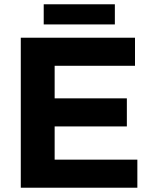

<svg xmlns="http://www.w3.org/2000/svg" viewBox="-20 -876 708 896"><path d="M77 -700H610V-569H235V-417H572V-286H235V-131H621V0H77ZM184 -856H516V-762H184Z"/></svg>

Font: Montserrat arm2 SemiBold
Style: Regular
Weight: 600
Designer: Julieta Ulanovsky
Foundry: Julieta Ulanovsky
Version: Version 6.000